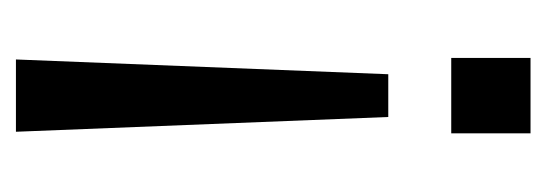

<svg xmlns="http://www.w3.org/2000/svg" viewBox="-248 -292 702 247"><g transform="rotate(90 103.5 -169.0)"><path d="M76 -317 57 162H150L131 -317ZM55 -500V-398H152V-500Z"/></g></svg>

Font: Questrial
Style: Regular
Weight: 400
Designer: Joe Prince, Laura Meseguer
Foundry: Joe Prince, Laura Meseguer
Version: Version 2.000; ttfautohint (v1.8.3)